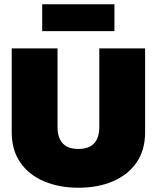

<svg xmlns="http://www.w3.org/2000/svg" viewBox="-20 -871 736 901"><path d="M178 -725V-851H517V-725ZM348 10Q258 10 187 -20Q116 -50 75.5 -108Q35 -166 35 -251V-644H250V-276Q250 -172 348 -172Q446 -172 446 -276V-644H661V-251Q661 -166 620.5 -108Q580 -50 509.5 -20Q439 10 348 10Z"/></svg>

Font: Kanit ExtraBold
Style: Regular
Weight: 800
Designer: Katatrad Team
Foundry: CadsonDemak
Version: Version 2.000; ttfautohint (v1.8.3)